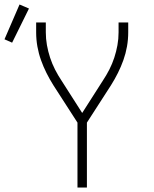

<svg xmlns="http://www.w3.org/2000/svg" viewBox="-66 -835 686 855"><path d="M279 0V-289L172 -455Q155 -482 141 -510Q127 -538 116.5 -567.5Q106 -597 100.5 -628Q95 -659 95 -691V-735H138V-691Q138 -662 143 -634Q148 -606 157 -578.5Q166 -551 179 -525.5Q192 -500 208 -476L300 -332L392 -476Q408 -500 421 -525.5Q434 -551 443 -578.5Q452 -606 457 -634Q462 -662 462 -691V-735H505V-691Q505 -659 499.5 -628Q494 -597 483.5 -567.5Q473 -538 459 -510Q445 -482 428 -455L321 -289V0ZM-12 -645 -46 -660 21 -815 63 -797Z"/></svg>

Font: Zed Sans Extralight Extended
Style: Regular
Weight: 200
Width: 7
Designer: Belleve Invis
Foundry: Belleve Invis
Version: Version 1.0.0; ttfautohint (v1.8.4)